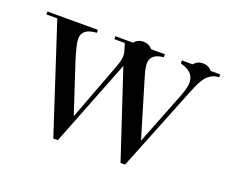

<svg xmlns="http://www.w3.org/2000/svg" viewBox="-80 -555 810 679"><g transform="rotate(20 325.5 -215.5)"><path d="M306 -360Q306 -369 303 -378L295 -404H256L255 -415H322Q335 -431 356 -431Q377 -431 390 -415H442V-404Q419 -401 409 -394Q393 -383 393 -362Q393 -353 395.5 -341Q398 -329 403 -313L467 -99L543 -292Q558 -329 558 -349Q558 -376 539 -389Q532 -396 506 -404V-415H546Q559 -431 580 -431Q601 -431 614 -415H650V-404Q629 -404 612 -390Q602 -383 592 -365Q587 -357 581.5 -344.5Q576 -332 569 -315L559 -290L443 0H426L318 -326L190 0H173L41 -404H0V-415H190V-404Q135 -401 135 -362Q135 -341 154 -281L214 -99L297 -319Q306 -344 306 -360Z"/></g></svg>

Font: Wachinanga
Style: Regular
Weight: 400
Designer: deFharo
Foundry: deFharo
Version: Wachinanga: Version 2.001 2013